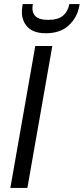

<svg xmlns="http://www.w3.org/2000/svg" viewBox="-20 -927 413 947"><path d="M31 0 154 -700H238L115 0ZM206 -763Q139 -763 110 -800.5Q81 -838 90 -893L92 -907H142Q135 -870 152.5 -849.5Q170 -829 218 -829Q266 -829 290.5 -849.5Q315 -870 322 -907H373L370 -892Q359 -838 317.5 -800.5Q276 -763 206 -763Z"/></svg>

Font: DeepMind Sans
Style: Italic
Weight: 400
Italic angle: -10°
Designer: Jonny Pinhorn / Modifications: Colophon Foundry
Foundry: Colophon Foundry
Version: Version 1.002; ttfautohint (v1.8.2)